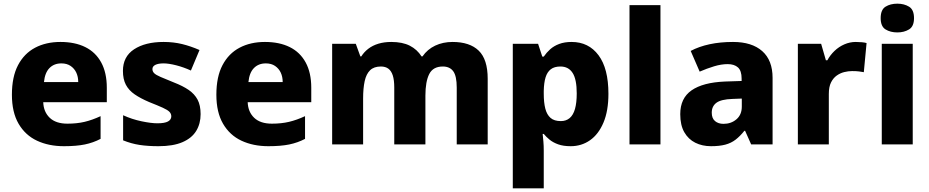

<svg xmlns="http://www.w3.org/2000/svg" viewBox="-20 -788 5073 1048"><path d="M310 -559Q389 -559 445.5 -531Q502 -503 532.5 -447Q563 -391 563 -309V-230H216Q218 -177 251.5 -145Q285 -113 348 -113Q400 -113 442 -123Q484 -133 529 -154V-30Q489 -9 443 0.5Q397 10 329 10Q246 10 182 -20Q118 -50 81.5 -112.5Q45 -175 45 -271Q45 -369 78.5 -432.5Q112 -496 171.5 -527.5Q231 -559 310 -559ZM315 -442Q275 -442 250 -416.5Q225 -391 220 -340H407Q407 -369 396.5 -391.5Q386 -414 365.5 -428Q345 -442 315 -442Z M1075 -165Q1075 -113 1051 -73.5Q1027 -34 976 -12Q925 10 845 10Q787 10 741.5 3Q696 -4 652 -22V-159Q700 -137 752.5 -126Q805 -115 839 -115Q879 -115 897 -125Q915 -135 915 -153Q915 -167 905 -177.5Q895 -188 868.5 -200Q842 -212 794 -231Q747 -251 715 -273Q683 -295 667 -325.5Q651 -356 651 -401Q651 -479 712 -519Q773 -559 873 -559Q927 -559 974 -547.5Q1021 -536 1069 -515L1022 -403Q983 -421 942 -431.5Q901 -442 873 -442Q844 -442 828 -434Q812 -426 812 -411Q812 -398 821.5 -388.5Q831 -379 856.5 -368Q882 -357 929 -338Q978 -319 1010 -297Q1042 -275 1058.5 -244Q1075 -213 1075 -165Z M1426 -559Q1505 -559 1561.5 -531Q1618 -503 1648.5 -447Q1679 -391 1679 -309V-230H1332Q1334 -177 1367.5 -145Q1401 -113 1464 -113Q1516 -113 1558 -123Q1600 -133 1645 -154V-30Q1605 -9 1559 0.5Q1513 10 1445 10Q1362 10 1298 -20Q1234 -50 1197.5 -112.5Q1161 -175 1161 -271Q1161 -369 1194.5 -432.5Q1228 -496 1287.5 -527.5Q1347 -559 1426 -559ZM1431 -442Q1391 -442 1366 -416.5Q1341 -391 1336 -340H1523Q1523 -369 1512.5 -391.5Q1502 -414 1481.5 -428Q1461 -442 1431 -442Z M2450 -559Q2544 -559 2593 -511.5Q2642 -464 2642 -358V0H2473V-310Q2473 -373 2454 -399Q2435 -425 2397 -425Q2344 -425 2323 -384Q2302 -343 2302 -266V0H2132V-310Q2132 -351 2124 -376Q2116 -401 2100 -413Q2084 -425 2059 -425Q2021 -425 2000 -404.5Q1979 -384 1970.5 -345Q1962 -306 1962 -250V0H1793V-549H1922L1947 -480H1952Q1967 -504 1990.5 -522Q2014 -540 2045.5 -549.5Q2077 -559 2116 -559Q2177 -559 2217 -538.5Q2257 -518 2281 -480H2286Q2313 -519 2355.5 -539Q2398 -559 2450 -559Z M3100 -559Q3193 -559 3247 -486.5Q3301 -414 3301 -276Q3301 -183 3274 -119Q3247 -55 3200.5 -22.5Q3154 10 3095 10Q3055 10 3027 0Q2999 -10 2980 -25.5Q2961 -41 2948 -57H2942Q2944 -38 2946 -15.5Q2948 7 2948 34V240H2779V-549H2917L2940 -479H2948Q2963 -501 2983 -519Q3003 -537 3032 -548Q3061 -559 3100 -559ZM3039 -425Q3006 -425 2986.5 -410Q2967 -395 2958 -366Q2949 -337 2948 -292V-277Q2948 -228 2956.5 -195Q2965 -162 2985 -144.5Q3005 -127 3041 -127Q3070 -127 3089.5 -143.5Q3109 -160 3118.5 -193.5Q3128 -227 3128 -278Q3128 -355 3105.5 -390Q3083 -425 3039 -425Z M3585 0H3416V-760H3585Z M3981 -559Q4084 -559 4140.5 -509Q4197 -459 4197 -363V0H4080L4047 -74H4043Q4020 -45 3995.5 -26Q3971 -7 3939 1.5Q3907 10 3861 10Q3813 10 3775 -9Q3737 -28 3715 -66.5Q3693 -105 3693 -165Q3693 -252 3755 -295Q3817 -338 3937 -343L4028 -346V-359Q4028 -402 4008 -420Q3988 -438 3952 -438Q3917 -438 3877.5 -426Q3838 -414 3799 -397L3750 -510Q3795 -534 3853 -546.5Q3911 -559 3981 -559ZM3978 -248Q3916 -246 3890.5 -227Q3865 -208 3865 -173Q3865 -142 3883 -127Q3901 -112 3929 -112Q3971 -112 4000 -137Q4029 -162 4029 -206V-250Z M4651 -559Q4667 -559 4684 -557.5Q4701 -556 4710 -553L4695 -394Q4684 -396 4669.5 -398Q4655 -400 4631 -400Q4610 -400 4588 -394.5Q4566 -389 4547 -375.5Q4528 -362 4516 -338Q4504 -314 4504 -275V0H4335V-549H4462L4488 -459H4496Q4511 -487 4535 -510Q4559 -533 4589 -546Q4619 -559 4651 -559Z M4962 -549V0H4793V-549ZM4878 -768Q4915 -768 4942 -751.5Q4969 -735 4969 -689Q4969 -644 4942 -627.5Q4915 -611 4878 -611Q4840 -611 4813.5 -627.5Q4787 -644 4787 -689Q4787 -735 4813.5 -751.5Q4840 -768 4878 -768Z"/></svg>

Font: Noto Sans Khmer ExtraBold
Style: Regular
Weight: 800
Version: Version 2.003